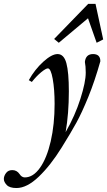

<svg xmlns="http://www.w3.org/2000/svg" viewBox="-115 -723 551 988"><path d="M187.5 -502.9 163.6 -522.5 338.9 -703.1H376.5L416 -520L382.3 -502.9L337.9 -628.9ZM-30.3 244.6Q-65.4 244.6 -80.3 229Q-95.2 213.4 -95.2 197.8Q-95.2 182.6 -84 167.5Q-72.8 152.3 -51.8 152.3Q-28.3 152.3 -14.2 172.9Q-3.4 189.9 12.7 189.9Q55.7 189.9 90.8 140.4Q126 90.8 146 4.2Q166 -82.5 166 -188.5Q166 -263.7 156.2 -317.4Q146.5 -371.1 131.3 -371.1Q121.1 -371.1 97.4 -351.8Q73.7 -332.5 48.8 -301.3L33.2 -310.5Q64 -365.7 107.7 -405.3Q151.4 -444.8 181.2 -444.8Q213.9 -444.8 226.6 -397.9Q239.3 -351.1 239.3 -252.9Q239.3 -138.7 222.7 -43Q271.5 -128.4 298.8 -214.6Q326.2 -300.8 326.2 -349.1Q326.2 -382.8 321.8 -404.3Q326.2 -444.8 363.8 -444.8Q401.4 -444.8 401.4 -407.7Q372.6 -305.7 339.4 -224.1Q306.2 -142.6 277.8 -91.1Q249.5 -39.6 201.7 37.1Q145 128.4 84.2 186.5Q23.4 244.6 -30.3 244.6Z"/></svg>

Font: Elstob Medium
Style: Italic
Weight: 500
Italic angle: -20°
Designer: Peter S. Baker
Version: Version 1.015